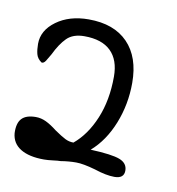

<svg xmlns="http://www.w3.org/2000/svg" viewBox="-50 -595 398 432"><g transform="rotate(10 148.5 -379.5)"><path d="M192 -219Q164 -227 148 -227Q131 -227 113 -224Q107 -224 95.5 -222.5Q84 -221 75 -221Q41 -221 21.5 -233Q2 -245 0 -268Q-1 -291 9 -301.5Q19 -312 41 -312Q53 -312 64.5 -306.5Q76 -301 90 -290Q106 -279 115 -274.5Q124 -270 134 -270Q163 -294 180.5 -336Q198 -378 198 -432Q198 -470 177.5 -490Q157 -510 117 -510Q91 -510 77 -496Q63 -482 51 -457Q46 -448 41.5 -441Q37 -434 32 -435Q22 -442 19.5 -452Q17 -462 17 -475Q17 -506 46.5 -527.5Q76 -549 120 -549Q178 -549 209.5 -516.5Q241 -484 241 -425Q241 -376 223.5 -332Q206 -288 175 -261Q224 -259 242 -252Q260 -245 260 -228Q260 -210 238 -210Q219 -210 192 -219Z"/></g></svg>

Font: Indie Flower
Style: Regular
Weight: 400
Designer: Kimberly Geswein
Foundry: Kimberly Geswein
Version: Version 2.000